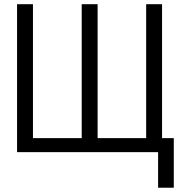

<svg xmlns="http://www.w3.org/2000/svg" viewBox="-20 -710 842 896"><path d="M59.6 -690.4H133.8V-65.4H361.3V-690.4H435.5V-65.4H662.1V-690.4H736.3V-65.4H791V166H717.8V0H59.6Z"/></svg>

Font: Dinish Condensed
Style: Regular
Weight: 400
Width: 3
Designer: Bert Driehuis
Foundry: Playbeing
Version: Version 3.006; git-39231f3c-release